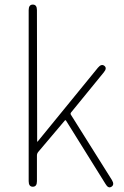

<svg xmlns="http://www.w3.org/2000/svg" viewBox="-20 -814 539 837"><path d="M123 0Q105 0 105 -24V-770Q105 -794 123 -794Q141 -794 141 -770L142 -199Q142 -194 145 -198L407 -519Q422 -537 435 -527Q448 -517 432 -498L290 -324Q286 -319 289 -314L468 -29Q480 -9 466 0Q452 9 440 -12L268 -288Q265 -292 262 -288L147 -152Q141 -145 141 -136V-24Q141 0 123 0Z"/></svg>

Font: Resource Han Rounded KR ExtraLight
Style: Regular
Weight: 250
Designer: Cyano Hao (round all glyphs); Ryoko NISHIZUKA 西塚涼子 (kana, bopomofo & ideographs); Paul D. Hunt (Latin, Greek & Cyrillic)
Foundry: Cyano Hao
Version: 0.990